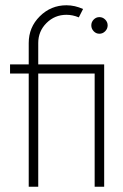

<svg xmlns="http://www.w3.org/2000/svg" viewBox="-20 -708 468 728"><path d="M335.2 -589.6Q326.2 -599.1 326.2 -611.8Q326.2 -624.5 335.2 -633.8Q344.2 -643.1 356.9 -643.1Q369.6 -643.1 378.9 -633.8Q388.2 -624.5 388.2 -611.8Q388.2 -599.1 378.9 -589.6Q369.6 -580.1 356.9 -580.1Q344.2 -580.1 335.2 -589.6ZM278.8 -642.1Q255.4 -651.9 231.9 -651.9Q187.5 -651.9 156.2 -620.6Q125 -589.4 125 -544.9V-463.9H375V0H338.9V-429.2H125V0H88.9V-429.2H18.1V-463.9H88.9V-544.9Q88.9 -604.5 130.9 -646.2Q172.9 -688 231.9 -688Q264.2 -688 294.9 -673.8Z"/></svg>

Font: RawengulkSans
Style: Regular
Weight: 500
Designer: gluk (gluksza@wp.pl)
Foundry: gluk (gluksza@wp.pl)
Version: Version 0.94